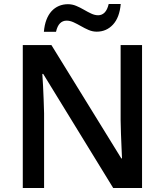

<svg xmlns="http://www.w3.org/2000/svg" viewBox="-20 -939 823 959"><path d="M199.2 -780.3Q202.1 -814.5 211.9 -840.1Q221.7 -865.7 237.5 -883.1Q253.4 -900.4 274.2 -909.2Q294.9 -918 319.3 -918Q340.8 -918 360.6 -909.7Q380.4 -901.4 399.2 -890.4Q418 -879.4 435.8 -871.1Q453.6 -862.8 470.2 -862.8Q489.3 -862.8 502.7 -876.5Q516.1 -890.1 522.9 -918.9H583Q577.1 -851.6 544.4 -816.2Q511.7 -780.8 462.9 -780.8Q442.4 -780.8 422.6 -789.3Q402.8 -797.9 384.3 -808.6Q365.7 -819.3 347.7 -827.6Q329.6 -835.9 312.5 -835.9Q293 -835.9 279.5 -822.3Q266.1 -808.6 259.8 -780.3ZM689.5 0H545.4L195.8 -569.8H191.4Q193.4 -541 195.1 -508.8Q196.8 -476.6 198 -442.4Q199.2 -408.2 200.2 -373V0H93.8V-713.9H236.8L585.9 -147.9H589.4Q588.4 -172.9 586.9 -205.1Q585.4 -237.3 584.2 -271.7Q583 -306.2 582.5 -338.4V-713.9H689.5Z"/></svg>

Font: Pena Sans SemiBold
Style: Regular
Weight: 600
Designer: Monotype Design Team
Foundry: Monotype Imaging Inc.
Version: Version 3.000